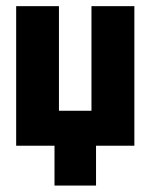

<svg xmlns="http://www.w3.org/2000/svg" viewBox="-20 -466 481 614"><path d="M31.7 0H154.3V127.4H287.1V0H409.7V-446.3H272.5V-111.8H168.5V-446.3H31.7Z"/></svg>

Font: Roboto Flex Super Cond Bold
Style: Regular
Weight: 700
Width: 3
Designer: Berlow after Robertson
Foundry: Google
Version: Version 3.000